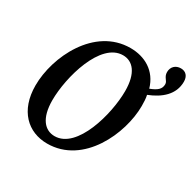

<svg xmlns="http://www.w3.org/2000/svg" viewBox="-168 -947 1145 1135"><g transform="rotate(30 404.0 -379.5)"><path d="M290 11C537 11 664 -273 664 -461C664 -487 663 -513 658 -534C742 -567 808 -622 808 -710C808 -747 788 -770 754 -770C718 -770 693 -746 693 -710C693 -674 720 -666 720 -642C720 -608 698 -590 651 -572C621 -677 534 -725 436 -725C191 -725 59 -448 59 -253C59 -81 159 11 290 11ZM306 -49C240 -49 189 -103 189 -227C189 -384 266 -666 419 -666C486 -666 535 -611 535 -488C535 -332 459 -49 306 -49Z"/></g></svg>

Font: Noto Serif Condensed SemiBold
Style: Italic
Weight: 600
Width: 3
Italic angle: -12°
Designer: Monotype Design Team
Foundry: Monotype Imaging Inc.
Version: Version 2.014